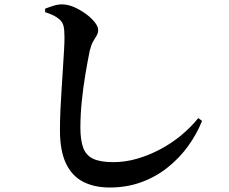

<svg xmlns="http://www.w3.org/2000/svg" viewBox="-20 -802 1040 872"><path d="M478.4 49.6Q408.1 49.6 357.4 23.4Q306.7 -2.7 279.5 -60Q252.3 -117.3 252.3 -210.2Q252.3 -253.1 254.4 -301.5Q256.6 -349.8 259.9 -398.5Q263.1 -447.2 265.9 -492Q268.7 -536.7 270.8 -572.7Q272.9 -608.7 272.9 -631Q272.9 -667.4 268.3 -684.8Q263.7 -702.2 249.9 -713.8Q237.5 -724.6 223.7 -731.6Q210 -738.5 184.9 -746.8V-762.5Q204.9 -770.4 224.5 -776.4Q244.2 -782.3 263.2 -782.1Q288.4 -781.8 316.6 -769.6Q344.8 -757.3 369.6 -739.1Q394.5 -721 410.2 -701.2Q425.9 -681.5 425.9 -665.9Q425.9 -651.8 418.5 -639.8Q411 -627.8 402.4 -612.6Q393.7 -597.3 387.5 -571.4Q377.6 -523 367.7 -464Q357.8 -404.9 351.5 -342.9Q345.1 -280.9 345.1 -222.7Q345.1 -166.2 357.8 -131.3Q370.5 -96.4 403 -81Q435.5 -65.6 494.3 -65.6Q549.2 -65.6 603.4 -81.4Q657.7 -97.3 708.6 -124.4Q759.5 -151.5 803.4 -187.9Q847.3 -224.4 880.3 -265.6L897.7 -253.2Q873.1 -191.6 833.4 -137.2Q793.7 -82.8 740.5 -40.7Q687.4 1.5 621.6 25.5Q555.8 49.6 478.4 49.6Z"/></svg>

Font: Noto Serif KR ExtraLight
Style: Regular
Weight: 200
Designer: Ryoko NISHIZUKA 西塚涼子 (kana & ideographs); Frank Grießhammer (Latin, Greek & Cyrillic); Wenlong ZHANG 张文龙 (bopomofo); San
Foundry: Adobe
Version: Version 2.002-H1;hotconv 1.1.0;makeotfexe 2.6.0